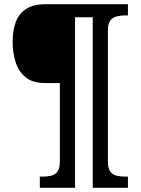

<svg xmlns="http://www.w3.org/2000/svg" viewBox="-20 -780 667 911"><path d="M169 111V58H182Q205 58 223.5 53.5Q242 49 253 33.5Q264 18 264 -13V-386H193Q135 -386 101.5 -413.5Q68 -441 54 -485.5Q40 -530 40 -582Q40 -636 55 -676Q70 -716 104.5 -738Q139 -760 195 -760H587V-707H574Q552 -707 533 -702Q514 -697 503 -682Q492 -667 492 -635V-13Q492 18 503 33.5Q514 49 533 53.5Q552 58 574 58H587V111H420V-698H336V111Z"/></svg>

Font: Noto Serif Tamil
Style: Bold
Weight: 700
Designer: Indian Type Foundry, Tom Grace, and the Monotype Design Team
Foundry: Monotype Imaging Inc.
Version: Version 2.003